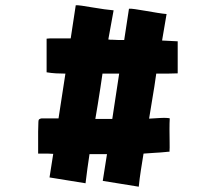

<svg xmlns="http://www.w3.org/2000/svg" viewBox="-20 -750 820 725"><path d="M181 -169Q171 -170 161 -170Q151 -170 141 -170H124V-253Q124 -263 124.5 -271.5Q125 -280 125 -290Q125 -297 128 -299.5Q131 -302 137 -303H201L227 -472Q209 -472 191.5 -473Q174 -474 156 -477V-604Q159 -604 162.5 -604.5Q166 -605 169 -605H247L266 -730Q271 -731 288.5 -728.5Q306 -726 329 -722Q352 -718 374 -715Q396 -712 409 -711L389 -601Q393 -600 396.5 -600Q400 -600 403 -600Q414 -599 426 -599Q438 -599 449 -599L467 -717Q472 -718 489.5 -715.5Q507 -713 530 -709Q553 -705 574.5 -701.5Q596 -698 609 -697L592 -597Q607 -596 621.5 -595.5Q636 -595 651 -594V-473Q631 -472 610.5 -472Q590 -472 570 -472Q568 -455 563 -424Q558 -393 552.5 -360Q547 -327 543 -302Q575 -304 585 -304.5Q595 -305 600 -305Q604 -305 611.5 -304.5Q619 -304 621 -303Q620 -287 620 -262Q620 -237 620.5 -213.5Q621 -190 620 -177Q617 -177 614.5 -177Q612 -177 605 -176Q586 -174 565 -173Q544 -172 522 -170Q517 -139 512 -107.5Q507 -76 504 -45L368 -67L384 -168H318Q314 -140 310 -113Q306 -86 303 -58L167 -80ZM340 -301H404L430 -472H367Q364 -450 359 -418Q354 -386 349 -354.5Q344 -323 340 -301Z"/></svg>

Font: Palette Mosaic
Style: Regular
Weight: 400
Designer: Shibuyafont
Version: Version 1.001